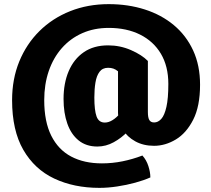

<svg xmlns="http://www.w3.org/2000/svg" viewBox="-20 -706 1020 929"><path d="M695.5 -164Q695.5 -137 702.5 -125.2Q709.5 -113.5 726 -113.5Q745 -113.5 760.5 -130.8Q776 -148 785.2 -188.8Q794.5 -229.5 794.5 -300Q794.5 -385 758.8 -445.5Q723 -506 658 -538.5Q593 -571 506 -571Q435.5 -571 378 -545.5Q320.5 -520 279.2 -473.2Q238 -426.5 216 -362.5Q194 -298.5 194 -221.5Q194 -117.5 228 -49.5Q262 18.5 324.5 51.5Q387 84.5 473 84.5Q523.5 84.5 572.8 74.5Q622 64.5 669 46.5Q688.5 68 698 97.8Q707.5 127.5 707.5 152.5Q676 166.5 634 178Q592 189.5 547 196.2Q502 203 461 203Q338 203 242.5 158Q147 113 92.8 19Q38.5 -75 38.5 -221.5Q38.5 -323.5 73.2 -408.5Q108 -493.5 171 -555.8Q234 -618 319.5 -652Q405 -686 506 -686Q600 -686 680.5 -660.2Q761 -634.5 821 -584.5Q881 -534.5 914.5 -462Q948 -389.5 948 -296Q948 -192 914.8 -126.8Q881.5 -61.5 830.5 -31Q779.5 -0.5 725.5 -0.5Q674 -0.5 634.8 -22Q595.5 -43.5 573.2 -79.8Q551 -116 551 -159.5V-361Q540 -370 528.8 -374Q517.5 -378 503 -378Q476 -378 461.5 -358.5Q447 -339 441.8 -306.5Q436.5 -274 436.5 -234.5Q436.5 -172 447.2 -142.5Q458 -113 487 -113Q505.5 -113 524.5 -124.8Q543.5 -136.5 559.2 -155.5Q575 -174.5 584 -195.5L637.5 -127Q625 -98.5 596.5 -68.5Q568 -38.5 530.2 -17.8Q492.5 3 451 3Q397 3 360.5 -26.5Q324 -56 305.8 -107.8Q287.5 -159.5 287.5 -227Q287.5 -303.5 312.5 -362Q337.5 -420.5 385.5 -453.5Q433.5 -486.5 503 -486.5Q561.5 -486.5 614 -463.5Q666.5 -440.5 695.5 -411Z"/></svg>

Font: Signika
Style: Bold
Weight: 700
Designer: Anna Giedry
Foundry: Anna Giedry
Version: Version 2.001